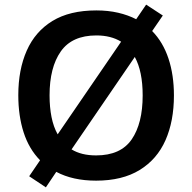

<svg xmlns="http://www.w3.org/2000/svg" viewBox="-20 -770 830 829"><path d="M731 -358Q731 -247 694.5 -164.5Q658 -82 583 -36Q508 10 395 10Q294 10 223 -28L178 39L106 -9L153 -78Q105 -127 82 -198.5Q59 -270 59 -359Q59 -469 95.5 -551.5Q132 -634 206.5 -679.5Q281 -725 396 -725Q447 -725 490 -715Q533 -705 568 -687L611 -750L683 -703L637 -636Q684 -588 707.5 -517Q731 -446 731 -358ZM194 -358Q194 -307 202.5 -264.5Q211 -222 229 -190L503 -590Q459 -617 396 -617Q291 -617 242.5 -548Q194 -479 194 -358ZM596 -358Q596 -462 562 -524L289 -125Q310 -112 336.5 -105.5Q363 -99 395 -99Q501 -99 548.5 -168Q596 -237 596 -358Z"/></svg>

Font: Noto Sans SemiBold
Style: Regular
Weight: 600
Designer: Monotype Design Team
Foundry: Monotype Imaging Inc.
Version: Version 2.007